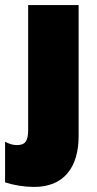

<svg xmlns="http://www.w3.org/2000/svg" viewBox="-74 -540 382 757"><path d="M61 197C176 197 236 122 236 -4V-520H37V-27C37 15 26 32 -7 32C-23 32 -36 28 -54 19V179C-16 191 22 197 61 197Z"/></svg>

Font: Fixel Display Black
Style: Regular
Weight: 900
Designer: AlfaBravo + MacPaw
Foundry: Kyrylo Tkachov, Marchela Mozhyna, Serhii Makarenko, Maria Weinstein, Zakhar Kryvoshyya
Version: Version 1.211